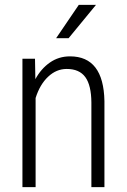

<svg xmlns="http://www.w3.org/2000/svg" viewBox="-20 -770 521 790"><path d="M124 -528.3 125.5 -444.3Q148.9 -487.3 185.3 -512.7Q221.7 -538.1 268.1 -538.1Q406.2 -538.1 409.7 -354V0H356V-348.1Q355.5 -418.9 331.1 -452.6Q306.6 -486.3 254.4 -486.3Q211.9 -486.3 178 -454.3Q144 -422.4 126.5 -366.7V0H72.3V-528.3ZM304.2 -750H375L262.2 -612.8H210.9Z"/></svg>

Font: Roboto Condensed Light
Style: Regular
Weight: 300
Designer: Google
Version: Version 2.134; 2016